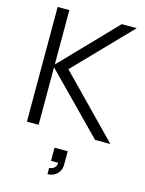

<svg xmlns="http://www.w3.org/2000/svg" viewBox="-143 -804 880 1164"><g transform="rotate(15 297.0 -222.5)"><path d="M70 -720H143.5V-378.5L472.5 -720H566.5L230.5 -372.5L594 0H498L143.5 -361V0H70ZM272.5 236Q281 236 291.5 232Q302 228 309.5 218.5Q317 209 317 195Q317 193.5 317 191.5H272.5V109H355.5V191.5Q355.5 218.5 343.8 237.2Q332 256 313 265.5Q294 275 272.5 275Z"/></g></svg>

Font: Vela Sans
Style: Regular
Weight: 400
Designer: Principal design: Mikhail Sharanda - project Manrope.
Design modification: Ravid Balaliev
Foundry: Mikhail Sharanda
Version: Version 1.001